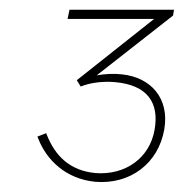

<svg xmlns="http://www.w3.org/2000/svg" viewBox="-20 -720 378 395"><path d="M176 -346C248 -340 306 -384 318 -454C329 -518 290 -561 231 -567C215 -569 196 -568 179 -565L336 -688L338 -700H123L119 -681H297L138 -555L146 -542C168 -551 196 -553 217 -551C283 -545 308 -509 298 -453C288 -395 238 -359 176 -364C124 -369 94 -399 77 -441L75 -446L57 -439L59 -434C76 -391 115 -352 176 -346Z"/></svg>

Font: Fixel Display Thin
Style: Italic
Weight: 100
Italic angle: -10°
Designer: AlfaBravo + MacPaw
Foundry: Kyrylo Tkachov, Marchela Mozhyna, Serhii Makarenko, Maria Weinstein, Zakhar Kryvoshyya
Version: Version 1.210;Glyphs 3.2 (3217)